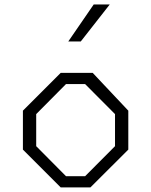

<svg xmlns="http://www.w3.org/2000/svg" viewBox="-20 -818 660 838"><path d="M80 -165V-335L245 -500H384.5L540 -335V-165L374.5 0H245ZM351.5 -49 482 -180V-320L351.5 -451H268L138 -320V-180L268 -49ZM459 -798.5H389L278 -637H332.5Z"/></svg>

Font: Monaspace Krypton Var ExLight
Style: Regular
Weight: 200
Designer: Riley Cran and the Lettermatic Team
Version: Version 1.200 (Monaspace Krypton Var)